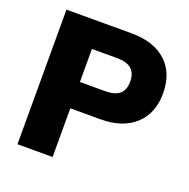

<svg xmlns="http://www.w3.org/2000/svg" viewBox="-126 -825 929 945"><g transform="rotate(20 338.5 -352.5)"><path d="M64 -705H405Q522 -705 587 -645.5Q652 -586 652 -480Q652 -375 586.5 -315Q521 -255 405 -255H248V0H64ZM380 -393Q431 -393 455.5 -414Q480 -435 480 -479Q480 -523 455.5 -544.5Q431 -566 380 -566H248V-393Z"/></g></svg>

Font: wassup Sans
Style: Black
Weight: 900
Version: Version 2.001